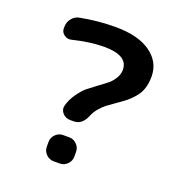

<svg xmlns="http://www.w3.org/2000/svg" viewBox="-133 -852 901 964"><g transform="rotate(20 317.5 -370.0)"><path d="M134 -604Q114 -599 96.5 -611.5Q79 -624 79 -645V-653Q79 -678 95 -698Q111 -718 135 -722Q228 -740 322 -740Q443 -740 509.5 -692.5Q576 -645 576 -567Q576 -531 566.5 -502.5Q557 -474 536.5 -451Q516 -428 499.5 -415Q483 -402 454 -382Q427 -363 412 -352Q397 -341 379.5 -321Q362 -301 353 -279Q331 -223 286 -223H266Q242 -223 226 -240.5Q210 -258 215 -280Q224 -316 247.5 -348.5Q271 -381 288.5 -395Q306 -409 342 -436Q373 -458 387.5 -470.5Q402 -483 415.5 -504.5Q429 -526 429 -550Q429 -627 302 -627Q228 -627 134 -604ZM259 -140H292Q315 -140 332 -123Q349 -106 349 -83V-57Q349 -34 332 -17Q315 0 292 0H259Q236 0 219 -17Q202 -34 202 -57V-83Q202 -106 219 -123Q236 -140 259 -140Z"/></g></svg>

Font: Rounded Mplus 1c Bold
Style: Bold
Weight: 700
Version: Version 1.059.20150529